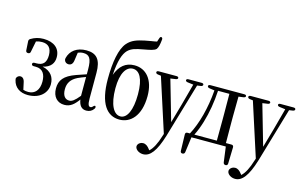

<svg xmlns="http://www.w3.org/2000/svg" viewBox="-118 -1140 2745 1716"><g transform="rotate(15 1254.5 -282.0)"><path d="M166 1C278 1 341 -67 341 -145C341 -210 309 -261 229 -279C302 -295 330 -339 329 -393C329 -471 273 -521 174 -521C131 -521 93 -510 57 -488C48 -482 44 -474 45 -463L50 -381C51 -369 58 -362 70 -362H72C84 -362 91 -368 93 -380L113 -481C130 -487 147 -490 168 -490C226 -490 256 -458 257 -392C257 -326 230 -293 169 -293H151C138 -293 131 -287 131 -278C131 -268 138 -262 151 -262H170C236 -262 262 -215 262 -148C262 -71 224 -27 163 -27C145 -27 131 -29 116 -34L102 -98C96 -130 80 -144 60 -144C48 -144 35 -137 28 -125C23 -117 23 -109 26 -100C41 -34 94 1 166 1Z M503 1C558 1 591 -28 631 -82C639 -30 662 0 706 0C736 0 759 -12 775 -36C781 -46 781 -54 776 -60C772 -65 764 -61 754 -50C747 -42 741 -40 735 -40C718 -40 708 -55 708 -113V-350C708 -470 666 -521 571 -521C482 -521 424 -476 407 -406C405 -397 405 -391 409 -382C415 -368 429 -359 446 -359C469 -359 486 -373 490 -410L500 -480C518 -488 533 -491 549 -491C604 -491 628 -464 628 -358V-315C596 -305 564 -294 537 -284C430 -246 394 -197 394 -123C394 -44 439 1 503 1ZM473 -136C473 -192 498 -232 556 -261C577 -271 603 -281 628 -290V-116C584 -62 561 -47 536 -47C498 -47 473 -76 473 -136Z M1013 1C1112 1 1203 -80 1203 -267C1203 -420 1127 -503 1021 -503C937 -503 885 -456 853 -370C861 -502 885 -571 920 -607C953 -639 990 -648 1061 -661C1114 -671 1157 -678 1174 -697C1187 -715 1193 -745 1197 -786C1199 -798 1195 -805 1188 -808C1181 -811 1174 -806 1170 -793L1159 -760C1144 -756 1127 -754 1109 -751C1089 -747 1067 -744 1049 -740C981 -725 934 -711 894 -665C843 -606 820 -480 820 -324C820 -96 897 1 1013 1ZM907 -261C907 -403 954 -470 1014 -470C1074 -470 1116 -407 1116 -260C1116 -112 1075 -29 1014 -29C953 -29 907 -108 907 -261Z M1298 245C1362 245 1412 182 1458 31L1606 -473L1640 -478C1652 -480 1658 -486 1658 -494C1658 -502 1651 -507 1638 -507H1518C1505 -507 1498 -502 1498 -494C1498 -486 1505 -481 1517 -479L1571 -472L1518 -276L1467 -97L1359 -472L1407 -479C1419 -481 1426 -486 1426 -494C1426 -502 1419 -507 1406 -507H1243C1230 -507 1223 -502 1223 -494C1223 -486 1229 -480 1241 -478L1271 -474L1431 22L1425 40C1402 116 1375 169 1343 197L1335 187C1319 165 1299 149 1275 149C1255 149 1235 159 1226 178C1223 187 1222 193 1225 202C1234 228 1266 245 1298 245Z M1677 -13H1995L2014 129C2016 142 2024 148 2036 148C2048 148 2055 140 2055 128L2059 -23C2059 -36 2052 -43 2039 -43H1988L1987 -231V-289C1987 -341 1988 -420 1989 -473L2034 -479C2046 -481 2053 -486 2053 -494C2053 -502 2046 -507 2033 -507H1721C1708 -507 1701 -502 1701 -494C1701 -486 1707 -480 1719 -478L1767 -471C1754 -303 1713 -152 1655 -43H1633C1620 -43 1613 -37 1613 -23L1617 128C1617 141 1624 148 1636 148C1648 148 1656 142 1658 129ZM1696 -43C1717 -84 1734 -130 1748 -176C1776 -269 1793 -371 1799 -476H1904L1905 -289V-231L1904 -43Z M2149 245C2213 245 2263 182 2309 31L2457 -473L2491 -478C2503 -480 2509 -486 2509 -494C2509 -502 2502 -507 2489 -507H2369C2356 -507 2349 -502 2349 -494C2349 -486 2356 -481 2368 -479L2422 -472L2369 -276L2318 -97L2210 -472L2258 -479C2270 -481 2277 -486 2277 -494C2277 -502 2270 -507 2257 -507H2094C2081 -507 2074 -502 2074 -494C2074 -486 2080 -480 2092 -478L2122 -474L2282 22L2276 40C2253 116 2226 169 2194 197L2186 187C2170 165 2150 149 2126 149C2106 149 2086 159 2077 178C2074 187 2073 193 2076 202C2085 228 2117 245 2149 245Z"/></g></svg>

Font: 寒蝉锦书宋 CompactLight
Style: Bold
Weight: 400
Width: 4
Designer: 寒蝉锦书宋{Warren} 思源宋体{Ryoko NISHIZUKA 西塚涼子 (kana & ideographs); Frank Grießhammer (Latin, Greek & Cyrillic); Wenlong ZHANG 
Foundry: Adobe & ChillType
Version: Version 2.000;Glyphs 3.1.1 (3135)